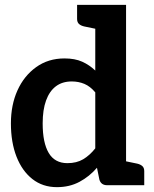

<svg xmlns="http://www.w3.org/2000/svg" viewBox="-20 -764 634 792"><path d="M215 8Q156 8 113.5 -25.5Q71 -59 48 -118Q25 -177 25 -255Q25 -331 52 -391Q79 -451 129 -487Q179 -523 246 -523Q289 -523 319 -509.5Q349 -496 373 -473V-744H500V0H422Q397 0 390 -23L380 -72Q349 -36 308 -14Q267 8 215 8ZM258 -91Q296 -91 323 -107Q350 -123 373 -152V-383Q352 -408 328 -418Q304 -428 276 -428Q237 -428 210.5 -408Q184 -388 170 -349.5Q156 -311 156 -255Q156 -175 181 -133Q206 -91 258 -91ZM398 -744 385 -643 327 -655Q314 -658 306 -665Q298 -672 298 -686V-744ZM475 0 488 -101 546 -89Q559 -86 567 -79Q575 -72 575 -58V0Z"/></svg>

Font: Aleo
Style: Bold
Weight: 700
Designer: Alessio Laiso
Foundry: Alessio Laiso
Version: Version 2.001;gftools[0.9.29]